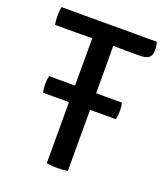

<svg xmlns="http://www.w3.org/2000/svg" viewBox="-128 -772 747 864"><g transform="rotate(20 245.0 -339.5)"><path d="M71.5 -292.5Q67 -310.5 67 -332Q67 -343.5 68 -352.8Q69 -362 71.5 -372H420Q422.5 -362 423.5 -353.5Q424.5 -345 424.5 -332.5Q424.5 -311 420 -292.5ZM17.5 -598Q15.5 -608.5 14.8 -619.8Q14 -631 14 -640Q14 -649.5 14.8 -660.8Q15.5 -672 17.5 -683H474Q479.5 -664 479.5 -643Q479.5 -618.5 465.8 -608.2Q452 -598 422.5 -598H353.5Q343.5 -598 325 -598.5Q306.5 -599 296.5 -599H195.5Q185.5 -599 167.2 -598.5Q149 -598 138.5 -598ZM195.5 -525Q195.5 -545.5 195.5 -561.8Q195.5 -578 195.5 -599V-640.5H296V-599Q296 -578 296.2 -561.8Q296.5 -545.5 296.5 -525V0Q284.5 2 271 3Q257.5 4 246 4Q234.5 4 220.8 3Q207 2 195.5 0Z"/></g></svg>

Font: Signika Negative Light
Style: Regular
Weight: 400
Version: Version 2.001